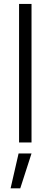

<svg xmlns="http://www.w3.org/2000/svg" viewBox="-20 -748 266 1008"><path d="M145.5 -727.5V0H80.1V-727.5ZM35.6 240.7 77.6 57.6H145.5L86.4 240.7Z"/></svg>

Font: Inter 17pt Light
Style: Regular
Weight: 300
Version: Version 4.001;git-66647c0bb